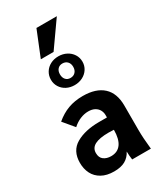

<svg xmlns="http://www.w3.org/2000/svg" viewBox="-272 -1231 1144 1342"><g transform="rotate(-30 300.0 -560.0)"><path d="M54.5 -161.5Q54.5 -258 127.2 -300.2Q200 -342.5 314.5 -342.5H377V-362Q377 -383 367 -402Q357 -421 336 -432.8Q315 -444.5 284 -444.5Q251.5 -444.5 218.5 -430.8Q185.5 -417 157 -391L85 -477Q133.5 -518 186.5 -537.5Q239.5 -557 304.5 -557Q411 -557 467.5 -505.2Q524 -453.5 524 -353V-159.5Q524 -121.5 526.5 -85Q529 -48.5 534 0H383Q378 -32.5 377.5 -67Q357.5 -28.5 323 -9.2Q288.5 10 233.5 10Q174 10 133.8 -12.8Q93.5 -35.5 74 -74.2Q54.5 -113 54.5 -161.5ZM376 -243.5Q357.5 -245 334 -245Q259.5 -245 222.5 -225.5Q185.5 -206 185.5 -165Q185.5 -128 209 -110.5Q232.5 -93 268 -93Q321 -93 348.5 -131.2Q376 -169.5 376 -243.5ZM169.5 -766Q169.5 -799 186 -825.8Q202.5 -852.5 231.2 -867.5Q260 -882.5 296 -882.5Q331.5 -882.5 360.8 -867.2Q390 -852 407 -825.5Q424 -799 424 -766Q424 -733.5 407 -707Q390 -680.5 360.8 -665.5Q331.5 -650.5 296 -650.5Q260 -650.5 231.2 -665.5Q202.5 -680.5 186 -707Q169.5 -733.5 169.5 -766ZM350 -767Q350 -793.5 335 -809.2Q320 -825 295 -825Q271.5 -825 257.2 -809.2Q243 -793.5 243 -767Q243 -740.5 257.2 -724.5Q271.5 -708.5 295 -708.5Q320 -708.5 335 -724.5Q350 -740.5 350 -767ZM180 -925.5 263 -1130.5H427.5L283 -925.5Z"/></g></svg>

Font: JuliaMono ExtraBold
Style: Regular
Weight: 800
Monospace: yes
Designer: cormullion
Foundry: corm
Version: Version 0.055; ttfautohint (v1.8.4)